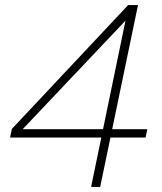

<svg xmlns="http://www.w3.org/2000/svg" viewBox="-20 -741 641 761"><path d="M341 0 478 -662H480L70 -229H564L557 -196H20L27 -230L488 -721H527L377 0Z"/></svg>

Font: Mona Sans ExtraLight
Style: Italic
Weight: 200
Italic angle: -11.6951°
Designer: Deni Anggara
Foundry: GitHub
Version: Version 2.000